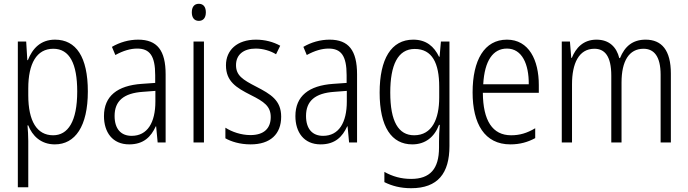

<svg xmlns="http://www.w3.org/2000/svg" viewBox="-20 -817 3627 1012"><path d="M270 -608C194 -608 151 -561 127 -500H124L118 -598H74V170H129V-74C129 -102 127 -132 125 -156H129C150 -102 195 -56 269 -56C376 -56 443 -151 443 -335C443 -517 381 -608 270 -608ZM261 -560C347 -560 387 -481 387 -335C387 -176 338 -104 260 -104C175 -104 129 -178 129 -315V-351C129 -482 173 -560 261 -560Z M708 -608C659 -608 611 -594 570 -570L588 -527C630 -550 668 -561 703 -561C769 -561 798 -523 798 -421V-380L727 -375C599 -366 528 -311 528 -205C528 -121 572 -56 661 -56C737 -56 776 -96 801 -151H803L811 -66H853V-425C853 -551 809 -608 708 -608ZM733 -333 799 -338V-282C799 -171 757 -101 674 -101C618 -101 584 -137 584 -206C584 -285 632 -326 733 -333Z M1028 -797C1003 -797 991 -779 991 -752C991 -724 1004 -707 1028 -707C1052 -707 1065 -724 1065 -752C1065 -779 1053 -797 1028 -797ZM1055 -598H1000V-66H1055Z M1462 -202C1462 -289 1406 -321 1331 -360C1259 -397 1224 -419 1224 -474C1224 -529 1264 -561 1328 -561C1366 -561 1406 -549 1435 -531L1457 -576C1421 -596 1377 -608 1329 -608C1230 -608 1171 -553 1171 -473C1171 -388 1225 -355 1302 -316C1372 -281 1407 -257 1407 -200C1407 -141 1372 -105 1300 -105C1251 -105 1202 -122 1168 -144V-88C1198 -71 1244 -56 1301 -56C1405 -56 1462 -110 1462 -202Z M1717 -608C1668 -608 1620 -594 1579 -570L1597 -527C1639 -550 1677 -561 1712 -561C1778 -561 1807 -523 1807 -421V-380L1736 -375C1608 -366 1537 -311 1537 -205C1537 -121 1581 -56 1670 -56C1746 -56 1785 -96 1810 -151H1812L1820 -66H1862V-425C1862 -551 1818 -608 1717 -608ZM1742 -333 1808 -338V-282C1808 -171 1766 -101 1683 -101C1627 -101 1593 -137 1593 -206C1593 -285 1641 -326 1742 -333Z M2158 -608C2042 -608 1981 -506 1981 -329C1981 -148 2044 -56 2153 -56C2222 -56 2270 -95 2294 -159H2298C2295 -126 2294 -97 2294 -70V-39C2294 74 2246 126 2147 126C2094 126 2049 113 2006 89V143C2046 163 2091 175 2147 175C2288 175 2349 96 2349 -47V-598H2304L2297 -518H2294C2268 -572 2227 -608 2158 -608ZM2166 -559C2258 -559 2295 -484 2295 -360V-303C2295 -191 2258 -104 2163 -104C2080 -104 2037 -177 2037 -329C2037 -473 2076 -559 2166 -559Z M2652 -608C2533 -608 2471 -500 2471 -330C2471 -165 2534 -56 2670 -56C2721 -56 2762 -68 2801 -89V-141C2757 -115 2719 -104 2674 -104C2576 -104 2526 -181 2525 -328H2820V-369C2820 -500 2768 -608 2652 -608ZM2652 -561C2732 -561 2768 -478 2767 -373H2527C2534 -498 2579 -561 2652 -561Z M3383 -608C3314 -608 3273 -572 3248 -511H3244C3230 -568 3192 -608 3124 -608C3054 -608 3015 -564 2994 -512H2991L2984 -598H2941V-66H2995V-373C2995 -481 3030 -560 3113 -560C3167 -560 3202 -522 3202 -418V-66H3256V-382C3256 -496 3296 -560 3372 -560C3427 -560 3462 -520 3462 -423V-66H3516V-429C3516 -552 3468 -608 3383 -608Z"/></svg>

Font: Noto Sans Malayalam UI Condensed Light
Style: Regular
Weight: 300
Width: 3
Designer: Jelle Bosma - Monotype Design Team
Foundry: Monotype Imaging Inc.
Version: Version 2.104